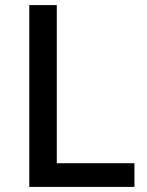

<svg xmlns="http://www.w3.org/2000/svg" viewBox="-20 -734 576 754"><path d="M95 0V-714H203V-93H508V0Z"/></svg>

Font: Noto Sans Gurmukhi Medium
Style: Regular
Weight: 500
Designer: Jelle Bosma - Monotype Design Team
Foundry: Monotype Imaging Inc.
Version: Version 2.004; ttfautohint (v1.8.4.7-5d5b)